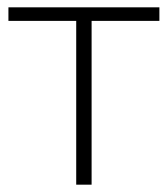

<svg xmlns="http://www.w3.org/2000/svg" viewBox="-20 -504 458 524"><path d="M188 0V-447H3V-484H415V-447H230V0Z"/></svg>

Font: Nunito Sans ExtraLight
Style: Regular
Weight: 200
Designer: Vernon Adams
Foundry: Vernon Adams
Version: Version 3.006; ttfautohint (v1.8.3)